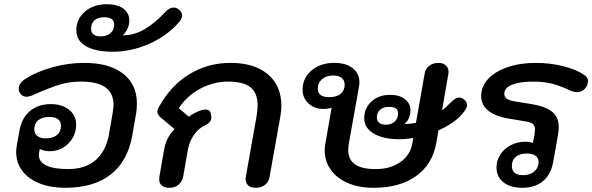

<svg xmlns="http://www.w3.org/2000/svg" viewBox="-20 -883 2816 913"><path d="M57 -159Q57 -174 59 -186L73 -264Q84 -323 123 -355.5Q162 -388 222 -388Q275 -388 308.5 -361Q342 -334 342 -291Q342 -238 305.5 -201Q269 -164 216 -164Q203 -164 189.5 -167Q176 -170 169 -175L166 -157Q165 -154 165 -145Q165 -113 200.5 -96Q236 -79 304 -79Q386 -79 435 -122Q484 -165 498 -243L515 -342Q520 -374 520 -383Q520 -440 481.5 -467.5Q443 -495 365 -495Q315 -495 268.5 -482Q222 -469 137 -431Q119 -423 105 -423Q91 -423 80 -434Q69 -445 69 -461Q69 -473 76 -484.5Q83 -496 95 -504Q150 -541 227 -562.5Q304 -584 380 -584Q499 -584 565 -533Q631 -482 631 -391Q631 -362 627 -342L609 -239Q588 -118 507.5 -54Q427 10 289 10Q221 10 168 -11Q115 -32 86 -70.5Q57 -109 57 -159ZM270 -285Q270 -305 256 -316Q242 -327 216 -327Q181 -327 162 -311.5Q143 -296 143 -267Q143 -248 157.5 -236.5Q172 -225 197 -225Q232 -225 251 -241Q270 -257 270 -285Z M343 -739Q343 -793 384 -828Q425 -863 489 -863Q538 -863 566.5 -842Q595 -821 595 -784Q595 -765 586.5 -747Q578 -729 565 -716V-715Q617 -715 666.5 -743.5Q716 -772 766 -826Q785 -847 806 -847Q819 -847 832 -837Q846 -824 846 -810Q846 -794 830 -776Q774 -712 689 -674.5Q604 -637 517 -637Q434 -637 388.5 -663.5Q343 -690 343 -739ZM523 -767Q523 -801 475 -801Q446 -801 429.5 -786.5Q413 -772 413 -746Q413 -729 424.5 -719.5Q436 -710 459 -710Q488 -710 505.5 -725.5Q523 -741 523 -767Z M737 -31Q737 -39 738 -43L760 -169Q765 -200 777 -223.5Q789 -247 810 -269L746 -323Q728 -338 728 -352Q728 -362 737 -377Q793 -477 881 -530.5Q969 -584 1076 -584Q1190 -584 1254 -529.5Q1318 -475 1318 -380Q1318 -358 1313 -328L1262 -43Q1258 -18 1240 -4Q1222 10 1196 10Q1173 10 1160.5 -1Q1148 -12 1148 -31Q1148 -39 1149 -43L1200 -330Q1205 -362 1205 -382Q1205 -441 1171 -468Q1137 -495 1065 -495Q995 -495 931.5 -461Q868 -427 830 -368L878 -328Q889 -337 907.5 -346.5Q926 -356 938 -359Q949 -362 958 -362Q979 -362 983 -341Q985 -329 985 -325Q985 -301 957 -288Q925 -274 902.5 -242Q880 -210 873 -169L851 -43Q846 -19 828.5 -4.5Q811 10 785 10Q762 10 749.5 -0.5Q737 -11 737 -31Z M2201 -384Q2201 -371 2188 -354Q2152 -302 2065 -263L2055 -205Q2037 -102 1959 -46Q1881 10 1756 10Q1687 10 1634.5 -12.5Q1582 -35 1553 -75.5Q1524 -116 1524 -169Q1524 -186 1528 -205L1557 -371Q1542 -365 1517 -365Q1475 -365 1447 -391Q1419 -417 1419 -456Q1419 -512 1461.5 -548Q1504 -584 1570 -584Q1625 -584 1657 -559Q1689 -534 1689 -491Q1689 -482 1687 -470L1639 -202Q1636 -187 1636 -170Q1636 -124 1668 -101.5Q1700 -79 1767 -79Q1836 -79 1883.5 -112Q1931 -145 1941 -202L1945 -227Q1912 -221 1878 -221Q1802 -221 1757 -248Q1712 -275 1712 -320Q1712 -369 1746.5 -400.5Q1781 -432 1836 -432Q1879 -432 1905.5 -411.5Q1932 -391 1932 -358Q1932 -339 1924.5 -321.5Q1917 -304 1905 -296V-294Q1929 -293 1958 -299L1999 -531Q2003 -556 2021 -570Q2039 -584 2065 -584Q2087 -584 2100 -572Q2113 -560 2113 -541Q2113 -534 2112 -531L2082 -358Q2103 -375 2128 -400Q2147 -419 2163 -419Q2177 -419 2189 -408Q2201 -397 2201 -384ZM1619 -481Q1619 -501 1604.5 -512.5Q1590 -524 1564 -524Q1532 -524 1511.5 -506.5Q1491 -489 1491 -461Q1491 -421 1546 -421Q1581 -421 1600 -437Q1619 -453 1619 -481ZM1873 -344Q1873 -375 1830 -375Q1804 -375 1788 -361.5Q1772 -348 1772 -325Q1772 -308 1783.5 -299Q1795 -290 1816 -290Q1841 -290 1857 -305Q1873 -320 1873 -344Z M2341 -87Q2341 -120 2359 -148Q2377 -176 2408.5 -192.5Q2440 -209 2477 -209Q2501 -209 2514 -203L2522 -244Q2524 -262 2524 -268Q2524 -286 2513.5 -294Q2503 -302 2478 -306L2405 -318Q2339 -328 2303.5 -355.5Q2268 -383 2268 -426Q2268 -472 2301 -507.5Q2334 -543 2393.5 -563.5Q2453 -584 2528 -584Q2595 -584 2657.5 -568.5Q2720 -553 2756 -528Q2767 -521 2771.5 -514Q2776 -507 2776 -498Q2776 -477 2761 -461Q2746 -445 2725 -445Q2706 -445 2689 -454Q2639 -477 2601 -486Q2563 -495 2516 -495Q2451 -495 2414.5 -480Q2378 -465 2378 -437Q2378 -422 2390 -413.5Q2402 -405 2427 -401L2508 -388Q2574 -377 2605.5 -351.5Q2637 -326 2637 -280Q2637 -263 2633 -239L2611 -116Q2601 -55 2563 -22.5Q2525 10 2464 10Q2407 10 2374 -16Q2341 -42 2341 -87ZM2541 -113Q2541 -132 2526.5 -142.5Q2512 -153 2485 -153Q2452 -153 2433 -137.5Q2414 -122 2414 -95Q2414 -50 2467 -50Q2500 -50 2520.5 -67.5Q2541 -85 2541 -113Z"/></svg>

Font: Kodchasan SemiBold
Style: Italic
Weight: 600
Italic angle: -10°
Version: Version 1.000; ttfautohint (v1.6)